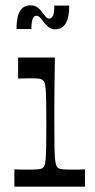

<svg xmlns="http://www.w3.org/2000/svg" viewBox="-20 -701 357 721"><path d="M34 0V-65Q49 -64 62 -64Q75 -64 87 -64Q115 -64 126 -65.5Q137 -67 141 -71Q146 -75 148 -81.5Q150 -88 151.5 -105Q153 -122 153.5 -153Q154 -184 154 -236Q154 -287 153.5 -318Q153 -349 151.5 -365.5Q150 -382 148 -389Q146 -396 141 -399Q137 -404 127 -405.5Q117 -407 92 -407Q82 -407 71.5 -406.5Q61 -406 48 -406V-485H186Q186 -463 185.5 -431Q185 -399 184.5 -365Q184 -331 184 -301Q184 -271 184 -251Q184 -193 184.5 -159Q185 -125 186.5 -107Q188 -89 190.5 -82Q193 -75 197 -71Q202 -67 212.5 -65.5Q223 -64 252 -64Q262 -64 273.5 -64Q285 -64 299 -65V0ZM187 -591Q171 -591 160 -601Q149 -611 141 -622Q135 -630 129 -636Q123 -642 117 -642Q109 -642 103.5 -632Q98 -622 98 -592H42Q42 -638 55 -659.5Q68 -681 95 -681Q112 -681 123 -671.5Q134 -662 141 -651Q147 -643 153 -637Q159 -631 165 -631Q173 -631 178.5 -641Q184 -651 184 -680H240Q240 -636 227 -613.5Q214 -591 187 -591Z"/></svg>

Font: Ojuju Medium
Style: Regular
Weight: 500
Designer: Chisaokwu Joboson, Mirko Velimirovic
Foundry: Udi Foundry
Version: Version 1.000